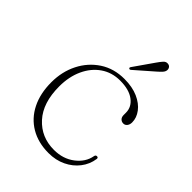

<svg xmlns="http://www.w3.org/2000/svg" viewBox="-194 -758 868 868"><g transform="rotate(45 239.5 -324.0)"><path d="M440 -355.5Q440 -341.5 433 -332.5Q426 -323.5 415 -323.5Q404 -323.5 396.5 -331Q389 -338.5 389 -352V-366.5Q389 -403.5 357 -427.2Q325 -451 268 -451Q215.5 -451 175.8 -423.5Q136 -396 113.8 -347.8Q91.5 -299.5 91.5 -237.5Q91.5 -132.5 143.8 -75Q196 -17.5 277.5 -17.5Q335.5 -17.5 376.5 -49Q417.5 -80.5 425.5 -125Q427 -135 435.5 -135Q444.5 -135 443.5 -125.5Q438 -87 414.2 -56.2Q390.5 -25.5 353.5 -7.8Q316.5 10 270.5 10Q204 10 155 -19Q106 -48 79.5 -101Q53 -154 53 -225.5Q53 -293.5 81 -348.8Q109 -404 159.2 -437Q209.5 -470 276.5 -470Q327 -470 363.8 -453.8Q400.5 -437.5 420.2 -411.2Q440 -385 440 -355.5ZM324 -621.5Q336 -639 345.2 -649Q354.5 -659 366.5 -657.5Q376.5 -656.5 381.2 -649.5Q386 -642.5 385 -634Q384 -624.5 375.8 -615.5Q367.5 -606.5 356 -596.5L268 -519.5Q262.5 -515 258.5 -518.5Q254 -521.5 259.5 -529Z"/></g></svg>

Font: Fraunces 9pt Thin
Style: Regular
Weight: 100
Version: Version 1.000;[b76b70a41]